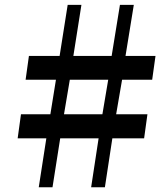

<svg xmlns="http://www.w3.org/2000/svg" viewBox="-20 -790 702 810"><path d="M175.5 -206.5H54.5L68.5 -308H192.5L216 -453.5H88L102 -554H231.5L265.5 -769.5H323.5L289.5 -554H451L486 -769.5H544.5L509.5 -554H636L622 -453.5H495L470 -308H602L588 -206.5H454L422.5 0H364.5L396 -206.5H234L201.5 0H143.5ZM412 -308 436.5 -453.5H274.5L250 -308Z"/></svg>

Font: Merriweather 24pt SemiCondensed Black
Style: Italic
Weight: 900
Width: 4
Italic angle: -7.8°
Designer: Eben Sorkin
Foundry: Eben Sorkin
Version: Version 2.101